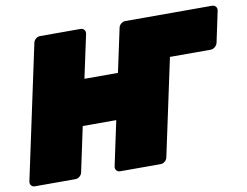

<svg xmlns="http://www.w3.org/2000/svg" viewBox="-79 -807 1177 914"><g transform="rotate(-10 509.5 -350.0)"><path d="M999 -700Q1010 -700 1016.5 -692Q1023 -684 1021 -673L989 -522Q986 -511 976.5 -503Q967 -495 956 -495H759L659 -27Q657 -16 647.5 -8Q638 0 627 0H431Q420 0 413.5 -8Q407 -16 409 -27L455 -243H293L247 -27Q245 -16 235.5 -8Q226 0 215 0H19Q8 0 1.5 -7.5Q-5 -15 -3 -27L135 -673Q137 -684 146.5 -692Q156 -700 167 -700H363Q374 -700 380.5 -692Q387 -684 385 -673L340 -463H502L547 -673Q549 -684 558.5 -692Q568 -700 579 -700Z"/></g></svg>

Font: Rubik Black
Style: Italic
Weight: 900
Italic angle: -12°
Designer: Hubert and Fischer
Foundry: Hubert and Fischer
Version: Version 2.300;gftools[0.9.30]